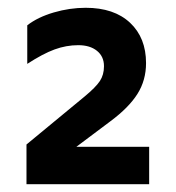

<svg xmlns="http://www.w3.org/2000/svg" viewBox="-20 -946 453 493"><path d="M48 -575 197 -698Q226 -722 236.5 -738Q247 -754 247 -776Q247 -801 229 -815.5Q211 -830 181 -830Q150 -830 120 -819Q90 -808 50 -782V-881Q77 -902 118 -914Q159 -926 200 -926Q273 -926 314 -887.5Q355 -849 355 -784Q355 -740 333 -705Q311 -670 264 -635L176 -569H363V-473H48Z"/></svg>

Font: Application Semibold
Style: Regular
Weight: 600
Designer: Wei Huang
Foundry: Wei Huang
Version: Version 0.012